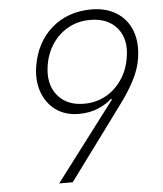

<svg xmlns="http://www.w3.org/2000/svg" viewBox="-53 -786 706 833"><g transform="rotate(-5 300.0 -370.0)"><path d="M374 -740Q440 -740 485.5 -711Q531 -682 550.5 -630Q570 -578 559 -510Q552 -464 527.5 -417Q503 -370 469 -324L230 0H171L431 -343L427 -346Q409 -328 371 -310.5Q333 -293 283 -293Q225 -293 184 -322Q143 -351 124.5 -401.5Q106 -452 116 -515Q133 -618 202 -678.5Q271 -739 374 -740ZM366 -695Q315 -695 273 -672.5Q231 -650 203 -609.5Q175 -569 166 -515Q153 -435 193 -385Q233 -335 309 -335Q360 -335 402 -357.5Q444 -380 472.5 -421Q501 -462 510 -515Q525 -595 485 -645Q445 -695 366 -695Z"/></g></svg>

Font: JetBrains Mono NL Thin
Style: Italic
Weight: 100
Italic angle: -9°
Monospace: yes
Designer: Philipp Nurullin, Konstantin Bulenkov
Foundry: JetBrains
Version: Version 2.305; ttfautohint (v1.8.4.7-5d5b)